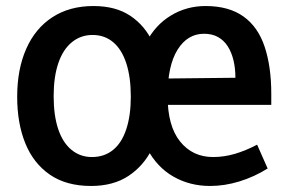

<svg xmlns="http://www.w3.org/2000/svg" viewBox="-20 -603 946 637"><path d="M282 14Q200 14 145.5 -23.5Q91 -61 64 -127.5Q37 -194 37 -282Q37 -373 67 -441Q97 -509 154 -546Q211 -583 290 -583Q364 -583 412.5 -550.5Q461 -518 487 -462H465Q495 -520 547 -551.5Q599 -583 662 -583Q739 -583 787.5 -548.5Q836 -514 858 -448Q880 -382 880 -292V-255H481L483 -342L761 -345Q761 -377 754.5 -403.5Q748 -430 735.5 -449.5Q723 -469 703.5 -480Q684 -491 657 -491Q602 -491 569 -438Q536 -385 536 -285Q536 -185 577.5 -133.5Q619 -82 687 -82Q723 -82 759 -92.5Q795 -103 833 -123L868 -44Q823 -16 774 -1Q725 14 677 14Q610 14 555.5 -17Q501 -48 468 -110H485Q457 -53 406.5 -19.5Q356 14 282 14ZM285 -82Q326 -82 355 -105.5Q384 -129 399 -174.5Q414 -220 414 -282Q414 -347 399 -393Q384 -439 355.5 -463Q327 -487 287 -487Q248 -487 218.5 -463Q189 -439 173.5 -393.5Q158 -348 158 -284Q158 -220 173 -175Q188 -130 217 -106Q246 -82 285 -82Z"/></svg>

Font: Yaldevi SemiBold
Style: Regular
Weight: 600
Designer: Sol Matas, Rajitha Manaperi, Kosala Senevirathne
Foundry: Mooniak
Version: Version 1.100